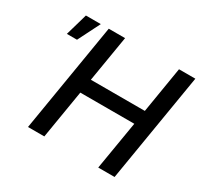

<svg xmlns="http://www.w3.org/2000/svg" viewBox="-152 -921 1160 1113"><g transform="rotate(30 428.0 -364.0)"><path d="M155.8 0 276.4 -727.5H385.7L334.5 -419.4H695.8L746.6 -727.5H856L735.4 0H626L680.2 -324.2H318.8L265.1 0ZM81.1 -580.1 123.5 -727.5H223.1L148.9 -580.1Z"/></g></svg>

Font: Inter 28pt Medium
Style: Italic
Weight: 500
Italic angle: -9.3988°
Designer: Rasmus Andersson
Foundry: rsms
Version: Version 4.001;git-66647c0bb